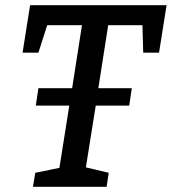

<svg xmlns="http://www.w3.org/2000/svg" viewBox="-20 -720 662 740"><path d="M67 -517 96 -700H622L593 -517H532L529 -623H397L359 -380H488L478 -313H349L311 -75L399 -54L391 0H107L116 -54L209 -73L247 -313H118L128 -380H258L296 -623H162L128 -517Z"/></svg>

Font: Bitter Pro Medium
Style: Italic
Weight: 500
Italic angle: -9°
Designer: Sol Matas, and Bitter project Authors
Foundry: Sol Matas
Version: Version 1.010